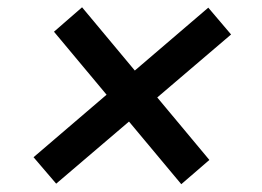

<svg xmlns="http://www.w3.org/2000/svg" viewBox="-20 -541 701 514"><path d="M465.3 -47.9 124.5 -456.1 199.7 -521.5 540.5 -112.8ZM130.4 -49.3 69.8 -120.1 537.6 -520.5 598.6 -448.7Z"/></svg>

Font: Inter 18pt Medium
Style: Italic
Weight: 500
Italic angle: -9.3988°
Designer: Rasmus Andersson
Foundry: rsms
Version: Version 4.001;git-66647c0bb